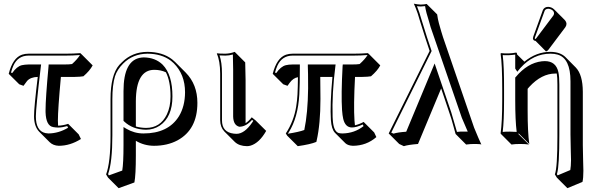

<svg xmlns="http://www.w3.org/2000/svg" viewBox="-20 -718 3232 1033"><path d="M307.6 -304.2Q291.5 -128.4 291.5 -69.3Q291.5 -53.2 292.5 -42H293.5Q318.8 -42.5 346.7 -51.8L403.3 4.9L415.5 29.8Q357.4 66.4 296.4 66.4Q266.1 65.4 247.1 46.9L190.4 -9.8Q163.6 -38.1 163.1 -91.8Q163.1 -139.6 183.1 -304.2Q144.5 -303.2 126 -282.7Q118.7 -273.9 106.4 -256.3L83.5 -264.6L26.9 -320.8Q48.3 -406.7 98.6 -423.8Q115.2 -429.2 133.8 -429.2H334.5Q373.5 -429.2 412.1 -432.1L421.9 -422.9L478.5 -366.2Q462.9 -336.9 428.7 -307.6Q412.6 -304.7 381.8 -304.2ZM241.2 -361.8 241.7 -371.1H325.2Q354 -371.1 367.7 -373.5Q396.5 -399.4 410.2 -421.9Q370.6 -418.9 334.5 -418.9H133.8Q76.7 -418.9 52.2 -365.2Q44.9 -349.1 39.1 -327.6L45.9 -325.2Q70.3 -360.4 97.2 -367.2Q112.3 -370.6 133.8 -371.1H201.2L199.7 -359.9Q172.9 -136.2 172.9 -91.8Q172.9 -13.7 224.1 -2Q232.4 -0.5 240.2 0Q295.9 -0.5 346.2 -30.8L341.8 -39.6Q315.9 -32.2 293.5 -31.7Q280.3 -31.7 266.6 -34.2Q227.5 -40.5 225.1 -114.3Q225.1 -120.6 225.1 -126Q225.1 -187 241.2 -361.8Z M703.1 263.7 618.2 294.4 561.5 237.8 550.8 220.2Q574.7 156.2 574.7 9.8V-184.1Q574.7 -315.4 622.1 -369.1Q627.4 -375 635.7 -382.8Q690.9 -438.5 773.4 -439Q854.5 -438.5 905.8 -398.9Q915 -391.6 922.4 -384.3L979 -327.6Q1042 -263.7 1042 -164.6Q1042 -21 935.1 37.1Q880.4 66.4 808.1 66.4Q754.9 65.9 710.9 39.6V117.7Q710.9 223.6 703.1 263.7ZM710.9 -37.6Q735.4 -30.3 765.6 -29.8Q842.3 -29.8 877.4 -101.6Q897.5 -143.1 897.5 -199.2Q897.5 -280.3 872.6 -329.1Q844.7 -342.3 810.1 -342.3Q711.9 -342.3 710.9 -173.8Q710.9 -171.9 710.9 -171.4ZM907.7 -198.7Q907.7 -88.4 839.4 -42Q806.2 -20 765.6 -20Q693.8 -21 647.5 -64.9L644.5 -67.9V-228Q644.5 -396 740.2 -408.2Q747.1 -409.2 753.4 -409.2Q815.9 -408.2 855 -370.1Q908.2 -315.4 907.7 -198.7ZM637.7 199.7Q644.5 160.6 644.5 61V-34.7L659.7 -25.4Q702.6 0 751.5 0Q885.3 0 942.9 -92.8Q975.1 -146 975.6 -221.2Q975.6 -317.9 914.1 -378.4Q906.2 -385.7 899.4 -391.1Q850.1 -428.7 773.4 -429.2Q694.3 -428.2 642.6 -376Q609.9 -343.3 598.6 -307.1Q584.5 -260.7 584.5 -184.1V9.8Q584.5 154.8 561.5 218.8L565.9 225.6Z M1164.6 -321.8Q1164.1 -391.6 1146.5 -429.2L1148.4 -431.2Q1160.6 -429.2 1192.4 -429.2Q1217.8 -429.7 1242.7 -439L1299.3 -382.3Q1299.3 -381.3 1301.3 -286.6V-55.2Q1317.9 -65.9 1334.5 -86.9L1355.5 -69.8L1412.1 -13.7Q1375.5 50.8 1328.6 65.4Q1318.4 68.4 1309.1 68.4Q1266.6 67.9 1243.2 45.4L1186.5 -11.2Q1165 -34.2 1164.6 -70.8ZM1174.3 -321.8V-70.8Q1174.3 -6.3 1237.8 1Q1245.6 2 1252.4 2Q1295.4 2 1337.4 -59.6Q1340.3 -64 1342.8 -67.9L1335.9 -72.8Q1303.2 -36.1 1267.6 -36.1Q1235.8 -43.9 1234.4 -90.8V-342.8Q1234.4 -368.7 1232.9 -424.8Q1212.4 -418.9 1192.4 -418.9Q1178.7 -418.9 1161.1 -419.9Q1174.3 -382.8 1174.3 -321.8Z M1768.6 -304.2H1703.1Q1704.1 -276.9 1704.1 -185.5Q1704.1 -50.8 1683.6 38.6Q1682.6 43 1682.1 45.4Q1650.9 58.6 1582 68.4L1525.4 12.2L1517.6 0Q1561 -65.9 1573.7 -145.5Q1578.6 -176.3 1580.6 -210Q1582.5 -250.5 1583 -302.7Q1557.6 -298.8 1538.1 -272Q1533.7 -265.6 1526.9 -256.3L1503.9 -264.6L1447.3 -320.8Q1468.8 -406.7 1519 -423.8Q1535.6 -429.2 1554.7 -429.2H1882.3Q1920.9 -429.2 1959.5 -432.1L1969.2 -422.9L2025.9 -366.2Q2011.2 -337.9 1976.1 -307.6Q1960 -304.7 1929.2 -304.2H1890.1Q1881.8 -148.9 1887.2 -69.3Q1888.2 -54.7 1889.6 -43.9Q1913.1 -49.3 1936.5 -62L1993.2 -5.4L2004.9 19.5Q1951.7 65.9 1878.9 66.4Q1852.1 65.4 1838.4 52.7L1781.7 -3.9Q1763.7 -23.4 1760.3 -71.8Q1754.9 -155.3 1768.6 -304.2ZM1554.7 -371.1H1593.3V-360.8Q1593.3 -265.1 1590.3 -209.5Q1583.5 -85.4 1533.7 -6.3Q1531.2 -2 1528.3 1.5Q1588.4 -7.8 1617.2 -18.6Q1636.2 -109.4 1637.7 -242.2Q1637.7 -335 1636.2 -360.8V-371.1H1785.6L1784.2 -359.9Q1765.6 -214.8 1769.5 -89.4Q1770 -79.6 1770.5 -72.8Q1774.4 -11.7 1801.8 -2.4Q1810.5 0 1822.3 0Q1887.7 -1 1936 -39.6L1931.6 -48.3Q1897.5 -32.2 1873.5 -32.2Q1837.9 -32.2 1826.7 -78.1Q1822.3 -97.2 1820.3 -125.5Q1814.9 -208 1823.2 -361.3L1824.2 -371.1H1872.6Q1901.9 -371.1 1915 -373.5Q1944.3 -399.9 1957.5 -421.9Q1918.5 -418.9 1882.3 -418.9H1554.7Q1497.6 -418.9 1472.7 -365.2Q1465.3 -349.1 1459.5 -327.6L1466.3 -325.2Q1490.7 -360.4 1517.6 -367.2Q1533.2 -371.1 1554.7 -371.1Z M2569.8 59.6Q2566.4 57.1 2540.5 56.6Q2538.6 56.6 2538.1 56.6Q2536.6 56.6 2512.7 57.1L2487.8 59.6L2431.2 2.9Q2425.3 -15.6 2418.9 -41.5Q2409.2 -78.6 2398.4 -108.9L2353.5 -242.2L2229 56.6Q2174.8 61 2152.8 68.4L2127.9 56.6L2071.3 0L2291.5 -443.8L2267.6 -516.1Q2256.8 -547.9 2237.8 -610.8Q2229 -639.6 2227.5 -645L2216.3 -675.3L2206.5 -698.2Q2227.5 -693.8 2243.2 -693.4Q2264.2 -693.8 2275.4 -696.8L2332 -640.6Q2335.4 -615.2 2341.3 -593.3Q2341.8 -591.3 2354 -548.8Q2360.8 -525.4 2363.3 -518.6L2530.8 -31.2Q2556.2 30.8 2569.8 59.6ZM2408.2 -112.3Q2409.2 -109.9 2437.5 -11.7Q2438 -9.8 2438.5 -8.3Q2447.3 -9.3 2456.1 -9.8Q2469.7 -10.3 2481.4 -9.8Q2490.2 -9.8 2496.6 -9.8Q2488.3 -28.3 2464.8 -84L2296.9 -571.8Q2294.9 -578.6 2288.6 -601.1Q2275.9 -644.5 2274.9 -647.5Q2269 -670.4 2267.1 -685.1Q2256.8 -683.6 2243.2 -683.1Q2233.4 -683.1 2223.6 -684.6V-683.6Q2225.1 -680.2 2225.6 -678.7L2236.8 -648.4Q2238.8 -643.1 2247.6 -612.8Q2266.6 -550.3 2276.9 -519L2302.2 -443.4L2085 -4.4L2097.2 1Q2120.6 -6.3 2165.5 -9.3L2318.4 -376.5Z M2929.2 -681.2Q2948.2 -680.2 2961.4 -667.5L3018.1 -610.8Q3027.3 -600.6 3027.8 -589.4Q3027.3 -579.1 3021.5 -571.3L2929.7 -449.2Q2923.3 -441.9 2917.5 -441.4L2861.3 -498Q2855 -498.5 2851.1 -502Q2847.7 -506.3 2847.2 -511.2Q2847.7 -515.6 2849.1 -521L2900.9 -664.1Q2908.7 -680.7 2929.2 -681.2ZM2975.6 -322.3Q2971.2 -322.3 2967.8 -322.3Q2894 -322.3 2828.1 -251Q2822.8 -245.1 2818.8 -240.2V-123.5Q2818.8 -7.3 2827.6 56.6L2771 0L2769 2.9L2825.7 59.6Q2807.1 56.6 2778.8 56.6Q2750 56.6 2731.9 59.6L2675.3 2.9L2673.3 0Q2682.1 -62 2682.1 -180.2V-234.9Q2682.1 -373 2673.3 -429.2L2675.3 -432.1Q2719.2 -427.7 2756.3 -435.1Q2759.3 -434.6 2760.3 -433.6Q2761.7 -430.7 2762.2 -424.8L2801.3 -386.2Q2866.2 -439.5 2941.9 -439Q2993.7 -438.5 3022 -411.1L3078.1 -354.5Q3115.2 -315.9 3115.7 -224.6V62.5Q3115.7 89.8 3117.2 140.6Q3118.7 182.6 3118.7 200.7Q3118.7 240.7 3113.8 260.7L3032.7 294.4L2976.1 237.8L2965.3 220.2Q2979 184.1 2979 17.1Q2979 11.2 2979 5.9V-263.2Q2979 -301.8 2975.6 -322.3ZM2764.6 -349.6 2762.2 -352.1 2764.2 -349.1ZM2772 -342.8 2763.2 -332 2752 -349.1V-424.3Q2720.2 -419.4 2684.6 -421.4Q2692.4 -362.3 2691.9 -234.9V-180.2Q2691.9 -65.9 2684.6 -8.3Q2704.1 -10.3 2722.2 -9.8Q2741.2 -9.8 2759.8 -8.3Q2752 -70.3 2752 -180.2V-300.8L2754.4 -303.2Q2817.9 -379.4 2895 -388.2Q2903.8 -389.2 2911.1 -389.2Q2971.7 -389.2 2984.4 -329.1Q2989.3 -304.7 2989.3 -263.2V5.9Q2989.3 173.8 2977.5 214.4Q2976.6 217.3 2976.1 218.8L2980 225.6L3048.3 196.8Q3051.8 177.2 3052.2 144Q3052.2 126 3050.8 85Q3049.3 33.2 3049.3 5.9V-280.8Q3049.3 -404.3 2980 -424.3Q2963.4 -429.2 2941.9 -429.2Q2849.1 -429.2 2779.8 -352.1Q2775.4 -346.7 2772 -342.8ZM2929.2 -670.9Q2915 -669.9 2910.6 -660.6L2858.4 -517.6Q2857.4 -514.2 2856.9 -511.2Q2858.9 -509.3 2860.8 -507.8Q2863.3 -509.8 2865.2 -512.2L2957 -634.3Q2960.4 -639.2 2960.9 -646Q2960.9 -661.6 2940.9 -668.9Q2934.6 -670.9 2929.2 -670.9Z"/></svg>

Font: Linux Biolinum Shadow O
Style: Regular
Weight: 400
Designer: Philipp H. Poll
Foundry: Philipp H. Poll
Version: Version 1.0.4